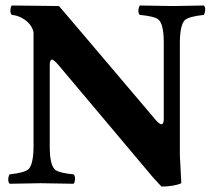

<svg xmlns="http://www.w3.org/2000/svg" viewBox="-20 -667 780 699"><path d="M640.1 0Q614.3 11.7 567.9 12.2Q567.9 12.2 533.2 -25.4Q530.3 -29.3 527.8 -32.2L192.9 -430.2Q176.3 -449.2 168.9 -450.2Q161.1 -448.7 161.1 -430.2V-132.8Q161.1 -63.5 182.1 -47.9Q197.3 -37.1 248 -32.2Q256.3 -23.9 251.5 -4.4Q250 0 248 2Q147.5 0 127 0Q110.8 0 15.1 2Q6.8 -6.3 11.7 -25.4Q13.2 -29.8 15.1 -32.2Q71.3 -38.1 85 -52.2Q101.6 -71.3 102.1 -132.8V-549.8Q94.2 -583.5 58.1 -602.5Q41 -611.3 22.9 -612.8Q14.6 -621.1 19.5 -640.6Q21 -645 22.9 -647L194.8 -645L284.2 -540L549.3 -227.5Q574.7 -200.2 576.2 -231V-512.2Q576.2 -581.5 555.2 -597.2Q540 -607.9 488.8 -612.8Q480.5 -621.1 485.8 -640.6Q487.3 -645 488.8 -647Q589.4 -645 609.9 -645Q626 -645 722.2 -647Q730.5 -638.7 725.1 -619.6Q723.6 -615.2 722.2 -612.8Q666 -606.9 651.9 -592.8Q635.3 -573.7 634.8 -512.2V-102.1Z"/></svg>

Font: Linux Libertine O
Style: Bold
Weight: 700
Designer: Philipp H. Poll
Foundry: Philipp H. Poll
Version: Version 5.0.0